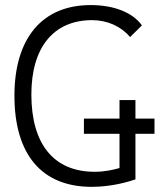

<svg xmlns="http://www.w3.org/2000/svg" viewBox="-20 -723 626 753"><path d="M339.4 9.8C419.4 9.8 485.4 -10.7 511.2 -19.5V-198.2H585.9V-257.8H511.2V-330.6H448.7V-257.8H309.1V-198.2H448.7V-64C422.9 -56.6 390.1 -49.3 351.1 -49.3C191.4 -49.3 103 -157.2 103 -352.5C103 -537.6 190.4 -644 341.3 -644C400.9 -644 455.1 -619.6 490.2 -577.6L536.6 -623.5C500 -674.3 426.8 -703.1 335.4 -703.1C146 -703.1 36.6 -573.7 36.6 -347.7C36.6 -116.7 144 9.8 339.4 9.8Z"/></svg>

Font: Cascadia Mono Light
Style: Regular
Weight: 300
Monospace: yes
Designer: Aaron Bell
Foundry: Saja Typeworks
Version: Version 2404.023